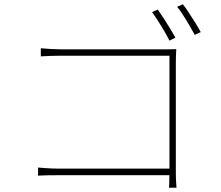

<svg xmlns="http://www.w3.org/2000/svg" viewBox="-20 -860 1040 903"><path d="M722 -815Q733 -800 748.5 -776Q764 -752 779 -727.5Q794 -703 805 -683L777 -669Q767 -689 752.5 -714Q738 -739 722.5 -763Q707 -787 695 -803ZM840 -840Q852 -825 867 -802Q882 -779 897.5 -754.5Q913 -730 924 -709L896 -696Q879 -727 856 -765.5Q833 -804 813 -828ZM172 -633Q194 -631 219.5 -629.5Q245 -628 267 -628H748Q763 -628 777.5 -628Q792 -628 809 -629Q808 -613 807.5 -596.5Q807 -580 807 -567V-52Q807 -24 808.5 -0.5Q810 23 810 23H775Q775 23 776 -0.5Q777 -24 777 -50V-598H268Q244 -598 215 -597Q186 -596 172 -595ZM159 -72Q172 -71 200 -69Q228 -67 256 -67H788V-36H257Q225 -36 200 -35.5Q175 -35 159 -34Z"/></svg>

Font: Noto Sans SC Thin Thin
Style: Regular
Weight: 250
Version: Version 2.004-H2;hotconv 1.0.118;makeotfexe 2.5.65603